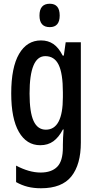

<svg xmlns="http://www.w3.org/2000/svg" viewBox="-20 -766 513 1026"><path d="M199 -550Q237 -550 265 -531Q293 -512 315 -469H321L331 -540H412V-4Q412 113 361.5 176.5Q311 240 199 240Q160 240 128 232Q96 224 66 207V119Q136 156 197 156Q255 156 285.5 125.5Q316 95 316 22V8Q316 -8 317 -30Q318 -52 320 -74H316Q294 -32 265 -11Q236 10 195 10Q122 10 81 -61Q40 -132 40 -267Q40 -406 82 -478Q124 -550 199 -550ZM222 -466Q138 -466 138 -266Q138 -166 159.5 -119.5Q181 -73 225 -73Q316 -73 316 -247V-273Q316 -373 293.5 -419.5Q271 -466 222 -466ZM246 -746Q299 -746 299 -683Q299 -621 246 -621Q191 -621 191 -683Q191 -746 246 -746Z"/></svg>

Font: Noto Sans Lao Looped ExtraCondensed Medium
Style: Regular
Weight: 500
Width: 2
Designer: Mark Frömberg, Ben Mitchell
Foundry: The Fontpad Ltd
Version: Version 1.002; ttfautohint (v1.8.4.7-5d5b)